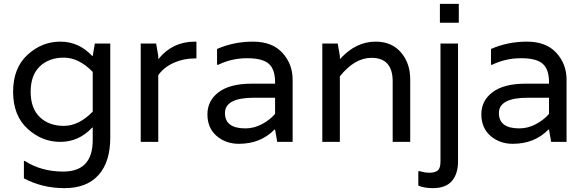

<svg xmlns="http://www.w3.org/2000/svg" viewBox="-20 -736 3034 996"><path d="M472 -510H552V-22Q552 104 491 172Q430 240 314.5 240Q199 240 104 189V99H109Q194 154 308 154Q461 154 461 -9V-74H458Q389 0 293 0Q197 0 122.5 -68.5Q48 -137 48 -260Q48 -383 122.5 -451.5Q197 -520 293 -520Q389 -520 458 -446H461ZM461 -157V-363Q389 -437 311.5 -437Q234 -437 186.5 -391.5Q139 -346 139 -260Q139 -174 186.5 -128.5Q234 -83 311.5 -83Q389 -83 461 -157Z M991 -520H999V-433H991Q932 -433 881 -410Q830 -387 801 -346V0H710V-510H790L801 -446V-431H803Q875 -520 991 -520Z M1106 -482Q1193 -520 1292.5 -520Q1392 -520 1445 -462Q1498 -404 1498 -323V0H1418L1407 -64H1404Q1332 10 1219 10Q1151 10 1103.5 -31Q1056 -72 1056 -143Q1056 -214 1114.5 -258Q1173 -302 1286 -302H1407V-310Q1407 -376 1374.5 -405Q1342 -434 1262 -434Q1182 -434 1112 -400H1106ZM1407 -145V-229H1298Q1147 -229 1147 -149.5Q1147 -70 1253 -70Q1297 -70 1338 -91.5Q1379 -113 1407 -145Z M1929 -520Q2012 -520 2060 -464Q2108 -408 2108 -324V0H2017V-314Q2017 -436 1907 -436Q1820 -436 1743 -340V0H1652V-510H1732L1743 -446V-431H1745Q1826 -520 1929 -520Z M2262 -716H2360V-618H2262ZM2265 101V-510H2356V103Q2356 165 2324.5 202.5Q2293 240 2225 240Q2182 240 2150 227V152H2158Q2182 160 2208.5 160Q2235 160 2250 149Q2265 138 2265 101Z M2527 -482Q2614 -520 2713.5 -520Q2813 -520 2866 -462Q2919 -404 2919 -323V0H2839L2828 -64H2825Q2753 10 2640 10Q2572 10 2524.5 -31Q2477 -72 2477 -143Q2477 -214 2535.5 -258Q2594 -302 2707 -302H2828V-310Q2828 -376 2795.5 -405Q2763 -434 2683 -434Q2603 -434 2533 -400H2527ZM2828 -145V-229H2719Q2568 -229 2568 -149.5Q2568 -70 2674 -70Q2718 -70 2759 -91.5Q2800 -113 2828 -145Z"/></svg>

Font: Varela
Style: Regular
Weight: 400
Designer: Joe Prince
Foundry: Joe Prince
Version: Version 1.000